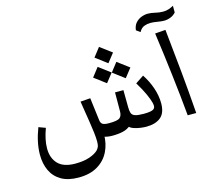

<svg xmlns="http://www.w3.org/2000/svg" viewBox="-113 -781 1275 1113"><g transform="rotate(-15 525.0 -225.0)"><path d="M228 185.1Q165 185.1 124.3 161.4Q83.5 137.7 63.7 95.7Q43.9 53.7 43.9 0Q43.9 -72.3 76.7 -157.7L117.7 -142.6Q93.3 -76.7 93.3 -24.9Q93.3 33.2 126.5 67.6Q159.7 102.1 229.5 102.1Q280.3 102.1 314.9 90.1Q349.6 78.1 367.2 61Q377.9 49.3 381.1 38.8Q384.3 28.3 384.3 10.3Q384.3 -12.7 380.4 -44.9Q376.5 -77.1 370.6 -114.3Q365.7 -145 360.8 -175.8Q356 -206.5 351.1 -237.3L410.6 -241.7L427.7 -105Q429.7 -87.9 440.4 -80.8Q451.2 -73.7 479.5 -73.7Q530.3 -73.7 543.9 -85.7Q557.6 -97.7 557.6 -123.5L558.1 -237.3H608.4L609.4 -134.8Q609.4 -112.8 614 -99.4Q618.7 -85.9 635 -80.1Q651.4 -74.2 686.5 -74.2Q708 -74.2 721.4 -76.2Q734.9 -78.1 742.7 -82Q755.9 -88.4 755.9 -104Q755.9 -107.9 755.1 -112.5Q754.4 -117.2 753.4 -122.1Q748 -143.6 732.9 -177.2Q717.8 -210.9 690.4 -255.9L740.2 -289.1Q767.6 -248 783.9 -200.7Q800.3 -153.3 800.3 -107.4Q800.3 -48.8 768.8 -23.4Q737.3 2 682.6 2Q668.9 2 647.9 -0.7Q627 -3.4 607.4 -10.3Q587.9 -17.1 578.1 -29.8L594.2 -32.2Q571.3 -11.7 543.2 -5.1Q515.1 1.5 479.5 1.5Q462.4 1.5 447.5 -1.2Q432.6 -3.9 421.4 -8.8L433.6 -19.5Q433.6 37.6 410.6 84Q387.7 130.4 341.8 157.7Q295.9 185.1 228 185.1ZM499 -406.3 569.2 -353.8 527.2 -300.5 457.5 -352.9ZM611.3 -406.3 681.5 -353.8 639.5 -300.5 569.8 -352.9ZM536.6 -516.1 606.8 -463.7 564.8 -410.4 495.1 -462.8Z M930.7 0Q919.9 -118.7 904.3 -249.3Q888.7 -379.9 871.1 -506.8L934.1 -511.7Q948.7 -375.5 960.4 -253.2Q972.2 -130.9 981.9 0ZM791.5 -536.6 768.1 -553.7Q771 -580.6 785.6 -597.2Q800.3 -613.8 820.3 -621.3Q840.3 -628.9 858.9 -628.9Q879.9 -628.9 903.1 -623Q926.3 -617.2 949.2 -617.2Q967.3 -617.2 982.4 -622.3Q997.6 -627.4 1012.2 -635.3V-595.2Q998.5 -579.6 979.5 -572.3Q960.4 -564.9 941.4 -564.9Q923.8 -564.9 901.1 -569.1Q878.4 -573.2 858.4 -573.2Q841.3 -573.2 822.8 -566.4Q804.2 -559.6 791.5 -536.6Z"/></g></svg>

Font: Markazi Text
Style: Regular
Weight: 400
Designer: Borna Izadpanah (Arabic designer), Fiona Ross (Arabic design director) and Florian Runge (Latin designer)
Foundry: Borna Izadpanah and Florian Runge
Version: Version 1.000